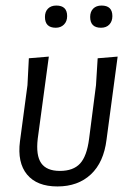

<svg xmlns="http://www.w3.org/2000/svg" viewBox="-20 -666 473 692"><path d="M183 -646Q222 -646 222 -608Q222 -589 210.5 -577.5Q199 -566 181 -566Q142 -566 142 -605Q142 -624 153 -635Q164 -646 183 -646ZM346 -646Q385 -646 385 -608Q385 -589 374 -577.5Q363 -566 344 -566Q305 -566 305 -605Q305 -624 316 -635Q327 -646 346 -646ZM52 -157 79 -359 84 -456 156 -462 116 -166Q109 -106 128.5 -78Q148 -50 196 -50Q244 -50 268.5 -76.5Q293 -103 301 -165L326 -359L332 -456L404 -462L364 -163Q354 -81 307.5 -37.5Q261 6 187 6Q113 6 77.5 -37Q42 -80 52 -157Z"/></svg>

Font: Alegreya Sans
Style: Italic
Weight: 400
Italic angle: -7°
Designer: Juan Pablo del Peral
Foundry: Huerta Tipografica
Version: Version 2.007